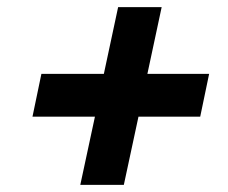

<svg xmlns="http://www.w3.org/2000/svg" viewBox="-20 -614 640 538"><path d="M205 -96 246 -287H71L96 -407H271L311 -594H433L393 -407H566L541 -287H368L327 -96Z"/></svg>

Font: Red Hat Mono
Style: Italic
Weight: 400
Italic angle: -12°
Monospace: yes
Designer: Pentagram, MCKL
Foundry: MCKL
Version: Version 1.030